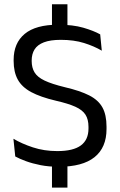

<svg xmlns="http://www.w3.org/2000/svg" viewBox="-20 -765 561 894"><path d="M294 -745V-606.5H222V-745ZM294 -44.5V108.5H222V-44.5ZM253.5 11.5Q207.5 11.5 169.2 4Q131 -3.5 101 -14.5Q71 -25.5 51 -36.5L42.5 -119Q81 -96 133.2 -78.8Q185.5 -61.5 247 -61.5Q321 -61.5 356.5 -87.8Q392 -114 392 -166.5V-174.5Q392 -209 378 -231Q364 -253 330.8 -268Q297.5 -283 240.5 -296Q168.5 -313 125.2 -336.2Q82 -359.5 62.8 -394.5Q43.5 -429.5 43.5 -481.5V-486Q43.5 -564.5 95 -607.2Q146.5 -650 251 -650Q319.5 -650 367.8 -636Q416 -622 446.5 -605L454 -529Q418.5 -550 371.2 -564.8Q324 -579.5 263 -579.5Q214.5 -579.5 184.5 -568Q154.5 -556.5 141 -535Q127.5 -513.5 127.5 -483V-481Q127.5 -450 140.8 -428Q154 -406 187.2 -390Q220.5 -374 282 -359Q352.5 -342.5 395 -321Q437.5 -299.5 456.8 -265Q476 -230.5 476 -175V-164.5Q476 -78 420.2 -33.2Q364.5 11.5 253.5 11.5Z"/></svg>

Font: Anek Kannada
Style: Regular
Weight: 400
Version: Version 1.003